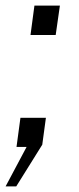

<svg xmlns="http://www.w3.org/2000/svg" viewBox="-30 -525 282 686"><path d="M169 -400 184 -505H93L79 -400ZM28 141 121 -8 134 -104H43L29 0H65L-10 141Z"/></svg>

Font: Cheyenne Sans Light
Style: Italic
Weight: 300
Italic angle: -8.13011°
Designer: The Public Sans project authors (U.S. Web Design System), Libre Franklin designed by Pablo Impallari and Rodrigo Fuenzal
Foundry: The Cheyenne Sans Project Authors
Version: Version 2.007